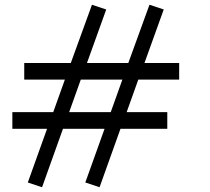

<svg xmlns="http://www.w3.org/2000/svg" viewBox="-20 -755 882 808"><path d="M420 -213H245L157 33L97 13L178 -213H32V-283H204L253 -420H82V-490H278L367 -735L427 -715L346 -490H520L609 -735L669 -715L588 -490H734V-420H562L513 -283H684V-213H487L399 33L339 13ZM271 -283H446L495 -420H320Z"/></svg>

Font: Brawler
Style: Regular
Weight: 400
Designer: Oleg Frolov, Haley Fiege
Foundry: Oleg Frolov, Haley Fiege
Version: Version 1.101; ttfautohint (v1.8.3)